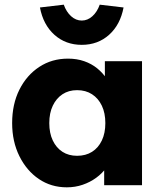

<svg xmlns="http://www.w3.org/2000/svg" viewBox="-20 -793 699 822"><path d="M32 -266Q32 -347 63 -409Q94 -471 148 -506.5Q202 -542 271 -542Q309 -542 340.5 -531Q372 -520 396 -500.5Q420 -481 437 -455.5Q454 -430 462 -401L429 -405V-531H588V0H426V-128L462 -129Q454 -101 436 -76Q418 -51 392 -32Q366 -13 334 -2Q302 9 266 9Q199 9 146.5 -26.5Q94 -62 63 -124.5Q32 -187 32 -266ZM431 -266Q431 -309 416 -340.5Q401 -372 374 -389.5Q347 -407 310 -407Q274 -407 247.5 -389.5Q221 -372 206 -340.5Q191 -309 191 -266Q191 -223 206 -191.5Q221 -160 247.5 -143Q274 -126 310 -126Q347 -126 374 -143Q401 -160 416 -191.5Q431 -223 431 -266ZM151 -761 253 -773Q264 -742 284.5 -723.5Q305 -705 330 -705Q355 -705 375.5 -723.5Q396 -742 407 -773L509 -761Q495 -687 447 -644Q399 -601 330 -601Q261 -601 213 -644Q165 -687 151 -761Z"/></svg>

Font: Our Lexend
Style: Bold
Weight: 700
Designer: Bonnie Shaver-Troup, Thomas Jockin
Foundry: Lexend
Version: Version 1.007